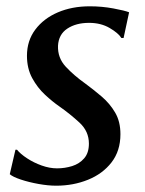

<svg xmlns="http://www.w3.org/2000/svg" viewBox="-20 -579 459 609"><path d="M372 -458.5H365Q355.5 -474 327.8 -490.2Q300 -506.5 262.5 -506.5Q221 -506.5 193.5 -488.2Q166 -470 164 -434Q162.5 -395.5 188.5 -367.5Q214.5 -339.5 250.5 -314Q277 -294.5 302.8 -272.5Q328.5 -250.5 345.2 -222Q362 -193.5 362 -153.5Q362 -100.5 333.8 -64Q305.5 -27.5 259 -8.8Q212.5 10 158 10Q133 10 102.2 4.5Q71.5 -1 46 -9.5Q20.5 -18 11 -26.5L29 -104H34Q45 -90.5 66 -76.8Q87 -63 112.2 -54Q137.5 -45 161 -45Q185.5 -45 208.8 -52.2Q232 -59.5 247 -76.8Q262 -94 262 -123.5Q262 -162.5 232.2 -190Q202.5 -217.5 167.5 -242Q146.5 -256.5 122.8 -278.5Q99 -300.5 82.2 -331.2Q65.5 -362 65.5 -402Q65.5 -450 92 -485.2Q118.5 -520.5 163.5 -539.8Q208.5 -559 264.5 -559Q303.5 -559 339.8 -552.2Q376 -545.5 389.5 -540Z"/></svg>

Font: Merriweather Text Regular
Style: Italic
Weight: 400
Italic angle: -7.8°
Designer: Eben Sorkin
Foundry: Eben Sorkin
Version: Version 2.100; ttfautohint (v1.7.19-72a1) -l 8 -r 50 -G 200 